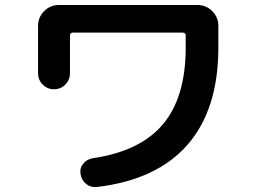

<svg xmlns="http://www.w3.org/2000/svg" viewBox="-20 -743 1040 781"><path d="M134.8 -445.3V-637.7Q134.8 -672.9 159.7 -697.8Q184.6 -722.7 219.7 -722.7H783.2Q818.4 -722.7 843.3 -697.8Q868.2 -672.9 868.2 -637.7V-549.8Q868.2 -298.8 743.7 -155.3Q619.1 -11.7 375 17.6Q349.6 20.5 330.6 5.4Q311.5 -9.8 307.6 -35.2Q303.7 -59.6 318.8 -77.6Q334 -95.7 358.4 -99.6Q550.8 -127.9 643.1 -237.8Q735.4 -347.7 735.4 -549.8V-598.6Q735.4 -609.4 723.6 -610.4H276.4Q265.6 -610.4 264.6 -598.6V-445.3Q264.6 -418 245.6 -398.9Q226.6 -379.9 199.7 -379.9Q172.9 -379.9 153.8 -398.9Q134.8 -418 134.8 -445.3Z"/></svg>

Font: Rounded-X Mgen+ 2m bold
Style: Bold
Weight: 700
Designer: [Source Han Sans]
Ryoko NISHIZUKA  (kana & ideographs); Paul D. Hunt (Latin, Greek & Cyrillic); Wenlong ZHANG  (bopomofo
Version: Version 1.059.20150602